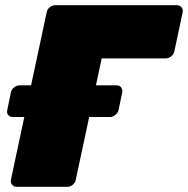

<svg xmlns="http://www.w3.org/2000/svg" viewBox="-20 -720 724 740"><path d="M29 -269Q18 -269 11.5 -277Q5 -285 8 -296L22 -364Q24 -375 34 -383Q44 -391 55 -391H430Q441 -391 447 -383Q453 -375 451 -364L437 -296Q434 -285 424.5 -277Q415 -269 404 -269ZM44 0Q33 0 26.5 -8Q20 -16 22 -27L160 -673Q162 -684 171.5 -692Q181 -700 192 -700H662Q673 -700 679.5 -692Q686 -684 684 -673L652 -522Q650 -511 640 -503Q630 -495 619 -495H372L272 -27Q270 -16 260.5 -8Q251 0 240 0Z"/></svg>

Font: Rubik Black
Style: Italic
Weight: 900
Italic angle: -12°
Designer: Hubert and Fischer
Foundry: Hubert and Fischer
Version: Version 2.300;gftools[0.9.30]